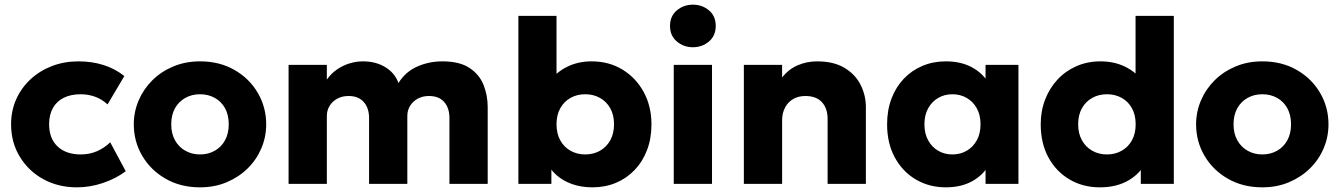

<svg xmlns="http://www.w3.org/2000/svg" viewBox="-20 -788 5742 823"><path d="M310 15Q229 15 165.2 -20.2Q101.5 -55.5 64.5 -116.8Q27.5 -178 27.5 -255Q27.5 -313 49.2 -362Q71 -411 110.5 -447.8Q150 -484.5 202.5 -504.8Q255 -525 316.5 -525Q374.5 -525 424 -509.2Q473.5 -493.5 513 -462L441 -340.5Q416.5 -363 387.2 -373.5Q358 -384 326 -384Q284 -384 253.5 -369Q223 -354 206.8 -325Q190.5 -296 190.5 -255.5Q190.5 -194.5 226.8 -160.2Q263 -126 326.5 -126Q362.5 -126 394.2 -139.2Q426 -152.5 452.5 -178L519 -54Q476 -22 420.8 -3.5Q365.5 15 310 15Z M837.5 15Q754 15 690 -21.8Q626 -58.5 589.8 -120Q553.5 -181.5 553.5 -255Q553.5 -308.5 574.2 -357.2Q595 -406 633 -443.8Q671 -481.5 723 -503.2Q775 -525 837.5 -525Q921 -525 985 -488.2Q1049 -451.5 1085 -390Q1121 -328.5 1121 -255Q1121 -201.5 1100.5 -152.8Q1080 -104 1042 -66.5Q1004 -29 952 -7Q900 15 837.5 15ZM837.5 -126Q872.5 -126 900.5 -141.8Q928.5 -157.5 944.5 -186.5Q960.5 -215.5 960.5 -255Q960.5 -295 944.8 -323.8Q929 -352.5 901 -368.2Q873 -384 837.5 -384Q802 -384 774 -368.2Q746 -352.5 730 -323.8Q714 -295 714 -255Q714 -215.5 730.2 -186.5Q746.5 -157.5 774.5 -141.8Q802.5 -126 837.5 -126Z M1217 0V-510H1381V-447Q1399.5 -473 1424.5 -490.2Q1449.5 -507.5 1478 -516.2Q1506.5 -525 1535.5 -525Q1591.5 -525 1632.2 -499.8Q1673 -474.5 1688 -432Q1718 -480.5 1768.5 -502.8Q1819 -525 1876 -525Q1950 -525 1992.5 -496.8Q2035 -468.5 2052.8 -423.8Q2070.5 -379 2070.5 -329V0H1906.5V-282Q1906.5 -325 1884 -350.8Q1861.5 -376.5 1818.5 -376.5Q1791.5 -376.5 1770.5 -365Q1749.5 -353.5 1737.8 -334.2Q1726 -315 1726 -291V0H1562V-282Q1562 -325 1539.2 -350.8Q1516.5 -376.5 1474 -376.5Q1446.5 -376.5 1425.5 -365Q1404.5 -353.5 1392.8 -334.2Q1381 -315 1381 -291V0Z M2519 15Q2471.5 15 2432 1Q2392.5 -13 2364.2 -38.5Q2336 -64 2321 -97.5L2343.5 -134V0H2202V-720H2365.5V-395L2328.5 -432.5Q2363.5 -478 2410.5 -501.5Q2457.5 -525 2516 -525Q2591 -525 2649 -489.2Q2707 -453.5 2739.8 -392.5Q2772.5 -331.5 2772.5 -255Q2772.5 -194.5 2753.5 -144.8Q2734.5 -95 2700.2 -59.2Q2666 -23.5 2620 -4.2Q2574 15 2519 15ZM2488.5 -126Q2524 -126 2551.8 -141.8Q2579.5 -157.5 2595.8 -186.5Q2612 -215.5 2612 -255Q2612 -295 2596 -323.8Q2580 -352.5 2552 -368.2Q2524 -384 2488.5 -384Q2453 -384 2425.2 -368.2Q2397.5 -352.5 2381.5 -323.8Q2365.5 -295 2365.5 -255Q2365.5 -215.5 2381.5 -186.5Q2397.5 -157.5 2425.5 -141.8Q2453.5 -126 2488.5 -126Z M2868 0V-510H3032V0ZM2950 -585.5Q2910.5 -585.5 2881.2 -610.2Q2852 -635 2852 -677Q2852 -719 2881.2 -743.5Q2910.5 -768 2950 -768Q2990 -768 3019 -743.5Q3048 -719 3048 -677Q3048 -635 3019 -610.2Q2990 -585.5 2950 -585.5Z M3168.5 0V-510H3332.5V-456Q3361 -492 3400 -508.5Q3439 -525 3482 -525Q3554 -525 3600.5 -496.8Q3647 -468.5 3669.2 -423.8Q3691.5 -379 3691.5 -329V0H3527.5V-277.5Q3527.5 -323.5 3503.2 -350Q3479 -376.5 3432 -376.5Q3402 -376.5 3379.8 -363.5Q3357.5 -350.5 3345 -326.8Q3332.5 -303 3332.5 -272.5V0Z M4034.5 15Q3962.5 15 3905.5 -18.8Q3848.5 -52.5 3815.5 -113.2Q3782.5 -174 3782.5 -255Q3782.5 -316 3801.5 -365.8Q3820.5 -415.5 3854.5 -451Q3888.5 -486.5 3934.5 -505.8Q3980.5 -525 4034.5 -525Q4105.5 -525 4155.5 -494.2Q4205.5 -463.5 4227 -412.5L4204.5 -377V-510H4345.5V0H4204.5V-133L4227 -98Q4205.5 -47 4155.5 -16Q4105.5 15 4034.5 15ZM4062.5 -126Q4096.5 -126 4123.8 -141.8Q4151 -157.5 4167 -186.5Q4183 -215.5 4183 -255Q4183 -295 4167 -323.8Q4151 -352.5 4123.8 -368.2Q4096.5 -384 4062.5 -384Q4028.5 -384 4001.5 -368.2Q3974.5 -352.5 3958.5 -323.8Q3942.5 -295 3942.5 -255Q3942.5 -215.5 3958.5 -186.5Q3974.5 -157.5 4001.5 -141.8Q4028.5 -126 4062.5 -126Z M4694.5 15Q4622 15 4564.5 -18.8Q4507 -52.5 4474 -113.2Q4441 -174 4441 -255Q4441 -312.5 4460 -361.5Q4479 -410.5 4513.2 -447.2Q4547.5 -484 4594.5 -504.5Q4641.5 -525 4697.5 -525Q4756 -525 4803 -502Q4850 -479 4885 -433.5L4847.5 -396V-720H5011.5V0H4870V-132.5L4892.5 -95.5Q4870.5 -46.5 4819 -15.8Q4767.5 15 4694.5 15ZM4725 -126Q4760 -126 4788 -141.8Q4816 -157.5 4832 -186.5Q4848 -215.5 4848 -255Q4848 -295 4832.2 -323.8Q4816.5 -352.5 4788.5 -368.2Q4760.5 -384 4725 -384Q4689.5 -384 4661.5 -368.2Q4633.5 -352.5 4617.5 -323.8Q4601.5 -295 4601.5 -255Q4601.5 -215.5 4617.8 -186.5Q4634 -157.5 4662 -141.8Q4690 -126 4725 -126Z M5391 15Q5307.5 15 5243.5 -21.8Q5179.5 -58.5 5143.2 -120Q5107 -181.5 5107 -255Q5107 -308.5 5127.8 -357.2Q5148.5 -406 5186.5 -443.8Q5224.5 -481.5 5276.5 -503.2Q5328.5 -525 5391 -525Q5474.5 -525 5538.5 -488.2Q5602.5 -451.5 5638.5 -390Q5674.5 -328.5 5674.5 -255Q5674.5 -201.5 5654 -152.8Q5633.5 -104 5595.5 -66.5Q5557.5 -29 5505.5 -7Q5453.5 15 5391 15ZM5391 -126Q5426 -126 5454 -141.8Q5482 -157.5 5498 -186.5Q5514 -215.5 5514 -255Q5514 -295 5498.2 -323.8Q5482.5 -352.5 5454.5 -368.2Q5426.5 -384 5391 -384Q5355.5 -384 5327.5 -368.2Q5299.5 -352.5 5283.5 -323.8Q5267.5 -295 5267.5 -255Q5267.5 -215.5 5283.8 -186.5Q5300 -157.5 5328 -141.8Q5356 -126 5391 -126Z"/></svg>

Font: Geologica Cursive
Style: Bold
Weight: 700
Designer: Sindre Bremnes, Frode Helland
Foundry: Monokrom Skriftforlag AS
Version: Version 1.010;gftools[0.9.28]